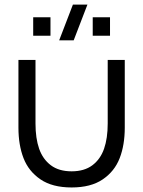

<svg xmlns="http://www.w3.org/2000/svg" viewBox="-20 -800 622 833"><path d="M60 -246.3V-540H134V-264.3Q134 -200 149.8 -154.7Q165.7 -109.3 200.6 -83Q235.5 -56.7 290.7 -56.7Q345.8 -56.7 380.8 -83Q415.7 -109.3 431.5 -154.7Q447.3 -200 447.3 -264.3V-540H521.3V-246.3Q521.3 -170.8 499.2 -113.8Q477.2 -56.8 425.8 -21.8Q374.3 13.3 290.7 13.3Q207 13.3 155.6 -21.8Q104.2 -56.8 82.1 -113.8Q60 -170.8 60 -246.3ZM382.3 -645V-725H457.3V-645ZM124 -645V-725H199V-645ZM299.7 -625H236.7L296.3 -780H359.3Z"/></svg>

Font: Manrope
Style: Regular
Weight: 400
Designer: Mikhail Sharanda
Foundry: Mikhail Sharanda
Version: Version 4.503